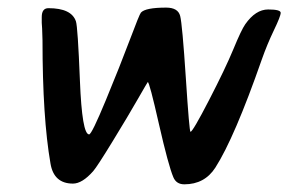

<svg xmlns="http://www.w3.org/2000/svg" viewBox="-20 -499 758 505"><path d="M464.8 -14.2Q443.8 -14.2 436 -32.7Q422.9 -63.5 397.9 -173.3Q373 -283.2 368.7 -283.2Q368.2 -283.2 343 -239.3Q317.9 -195.3 276.6 -127.9Q235.4 -60.5 225.1 -48.8Q196.3 -16.1 171.9 -16.1Q121.6 -16.1 112.8 -68.8Q91.8 -189.5 91.8 -392.6L90.8 -423.8L89.8 -439V-454.1Q89.8 -477.5 107.4 -477.5Q168 -477.5 179.7 -442.9Q184.6 -428.2 190.2 -286.9Q195.8 -145.5 214.4 -145.5Q221.2 -145.5 258.5 -235.8Q295.9 -326.2 321.3 -393.8Q346.7 -461.4 350.6 -465.8Q362.3 -479 417 -479Q448.2 -479 453.9 -457Q459.5 -435.1 468.8 -293.7Q478 -152.3 481 -152.3Q486.8 -152.3 529.8 -235.6Q572.8 -318.8 593.8 -369.6Q614.7 -420.4 625 -435.1Q652.3 -474.1 685.3 -474.1Q718.3 -474.1 718.3 -465.3Q718.3 -456.5 700.4 -419.4Q682.6 -382.3 668.5 -342.3Q596.7 -136.7 546.4 -58.1Q518.1 -14.2 464.8 -14.2Z"/></svg>

Font: Averia Sans Libre
Style: Bold Italic
Weight: 700
Italic angle: -6.90001°
Version: Version 1.002